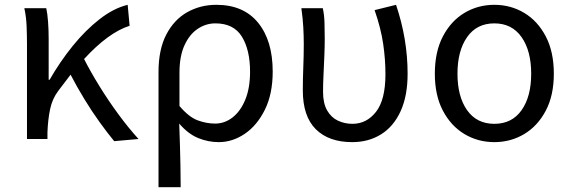

<svg xmlns="http://www.w3.org/2000/svg" viewBox="-20 -577 2370 797"><path d="M454 9Q426 -25 393.5 -70Q361 -115 330 -166Q299 -217 273 -267L222 -200Q197 -167 188 -124Q179 -81 177 -28V0H92V-394Q92 -427 90.5 -467Q89 -507 81 -543H172Q177 -521 179.5 -486.5Q182 -452 182 -416V-246H186Q229 -321 282 -386.5Q335 -452 393.5 -497.5Q452 -543 510 -557L518 -470Q430 -442 329 -332Q356 -279 393 -219Q430 -159 472 -102Q514 -45 555 0Z M638 200V-278Q638 -372 670.5 -434Q703 -496 757.5 -526.5Q812 -557 878 -557Q991 -557 1051.5 -482.5Q1112 -408 1112 -280Q1112 -187 1079.5 -121.5Q1047 -56 996 -21.5Q945 13 888 13Q844 13 802.5 -4Q761 -21 724 -64Q726 -15 727 26.5Q728 68 729 109.5Q730 151 730 200ZM873 -64Q913 -64 946 -90Q979 -116 998.5 -164Q1018 -212 1018 -279Q1018 -370 984 -425Q950 -480 874 -480Q835 -480 801 -457.5Q767 -435 746 -389.5Q725 -344 725 -275V-137Q764 -91 800.5 -77.5Q837 -64 873 -64Z M1442 13Q1345 13 1291 -40.5Q1237 -94 1237 -202Q1237 -250 1239 -298Q1241 -346 1241 -394Q1241 -427 1239 -463.5Q1237 -500 1231 -543H1320Q1326 -515 1327 -483.5Q1328 -452 1328 -416Q1328 -386 1326.5 -347.5Q1325 -309 1323 -269.5Q1321 -230 1321 -196Q1321 -148 1338 -118.5Q1355 -89 1383 -76Q1411 -63 1443 -63Q1502 -63 1541 -113Q1580 -163 1580 -269Q1580 -331 1570.5 -395.5Q1561 -460 1535 -535L1624 -557Q1672 -415 1672 -271Q1672 -179 1643 -115.5Q1614 -52 1562 -19.5Q1510 13 1442 13Z M2032 13Q1964 13 1908 -20.5Q1852 -54 1818.5 -117.5Q1785 -181 1785 -271Q1785 -362 1818.5 -426Q1852 -490 1908 -523.5Q1964 -557 2032 -557Q2100 -557 2156 -523.5Q2212 -490 2245.5 -426Q2279 -362 2279 -271Q2279 -181 2245.5 -117.5Q2212 -54 2156 -20.5Q2100 13 2032 13ZM2032 -63Q2105 -63 2145 -119.5Q2185 -176 2185 -271Q2185 -366 2145 -423Q2105 -480 2032 -480Q1959 -480 1919 -423Q1879 -366 1879 -271Q1879 -176 1919 -119.5Q1959 -63 2032 -63Z"/></svg>

Font: Chocolate Classical Sans
Style: Regular
Weight: 400
Designer: 田海東、宇文滿月
Foundry: Moonlit Owen
Version: Version 1.001